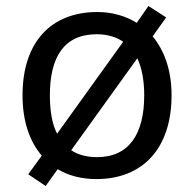

<svg xmlns="http://www.w3.org/2000/svg" viewBox="-20 -586 645 639"><path d="M551 -269C551 -352 527 -418 488 -465L533 -528L474 -566L435 -510C398 -533 353 -546 304 -546C150 -546 55 -446 55 -269C55 -183 78 -116 119 -68L74 -6L132 33L172 -23C209 -1 252 10 301 10C454 10 551 -91 551 -269ZM146 -269C146 -396 193 -472 302 -472C337 -472 367 -463 390 -447L170 -141C153 -174 146 -218 146 -269ZM460 -269C460 -142 411 -63 303 -63C269 -63 239 -71 217 -86L437 -392C452 -360 460 -318 460 -269Z"/></svg>

Font: Noto Sans Sinhala UI
Style: Regular
Weight: 400
Designer: Jelle Bosma - Monotype Design Team
Foundry: Monotype Imaging Inc.
Version: Version 2.006